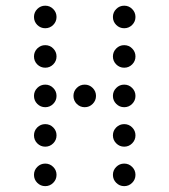

<svg xmlns="http://www.w3.org/2000/svg" viewBox="-20 -674 587 665"><path d="M175.8 -615.2Q175.8 -599.1 164.3 -587.6Q152.8 -576.2 136.7 -576.2Q120.6 -576.2 109.1 -587.6Q97.7 -599.1 97.7 -615.2Q97.7 -631.3 109.1 -642.8Q120.6 -654.3 136.7 -654.3Q152.8 -654.3 164.3 -642.8Q175.8 -631.3 175.8 -615.2ZM449.2 -615.2Q449.2 -599.1 437.7 -587.6Q426.3 -576.2 410.2 -576.2Q394 -576.2 382.6 -587.6Q371.1 -599.1 371.1 -615.2Q371.1 -631.3 382.6 -642.8Q394 -654.3 410.2 -654.3Q426.3 -654.3 437.7 -642.8Q449.2 -631.3 449.2 -615.2ZM175.8 -478.5Q175.8 -462.4 164.3 -450.9Q152.8 -439.5 136.7 -439.5Q120.6 -439.5 109.1 -450.9Q97.7 -462.4 97.7 -478.5Q97.7 -494.6 109.1 -506.1Q120.6 -517.6 136.7 -517.6Q152.8 -517.6 164.3 -506.1Q175.8 -494.6 175.8 -478.5ZM449.2 -478.5Q449.2 -462.4 437.7 -450.9Q426.3 -439.5 410.2 -439.5Q394 -439.5 382.6 -450.9Q371.1 -462.4 371.1 -478.5Q371.1 -494.6 382.6 -506.1Q394 -517.6 410.2 -517.6Q426.3 -517.6 437.7 -506.1Q449.2 -494.6 449.2 -478.5ZM175.8 -341.8Q175.8 -325.7 164.3 -314.2Q152.8 -302.7 136.7 -302.7Q120.6 -302.7 109.1 -314.2Q97.7 -325.7 97.7 -341.8Q97.7 -357.9 109.1 -369.4Q120.6 -380.9 136.7 -380.9Q152.8 -380.9 164.3 -369.4Q175.8 -357.9 175.8 -341.8ZM312.5 -341.8Q312.5 -325.7 301 -314.2Q289.6 -302.7 273.4 -302.7Q257.3 -302.7 245.8 -314.2Q234.4 -325.7 234.4 -341.8Q234.4 -357.9 245.8 -369.4Q257.3 -380.9 273.4 -380.9Q289.6 -380.9 301 -369.4Q312.5 -357.9 312.5 -341.8ZM449.2 -341.8Q449.2 -325.7 437.7 -314.2Q426.3 -302.7 410.2 -302.7Q394 -302.7 382.6 -314.2Q371.1 -325.7 371.1 -341.8Q371.1 -357.9 382.6 -369.4Q394 -380.9 410.2 -380.9Q426.3 -380.9 437.7 -369.4Q449.2 -357.9 449.2 -341.8ZM175.8 -205.1Q175.8 -189 164.3 -177.5Q152.8 -166 136.7 -166Q120.6 -166 109.1 -177.5Q97.7 -189 97.7 -205.1Q97.7 -221.2 109.1 -232.7Q120.6 -244.1 136.7 -244.1Q152.8 -244.1 164.3 -232.7Q175.8 -221.2 175.8 -205.1ZM449.2 -205.1Q449.2 -189 437.7 -177.5Q426.3 -166 410.2 -166Q394 -166 382.6 -177.5Q371.1 -189 371.1 -205.1Q371.1 -221.2 382.6 -232.7Q394 -244.1 410.2 -244.1Q426.3 -244.1 437.7 -232.7Q449.2 -221.2 449.2 -205.1ZM175.8 -68.4Q175.8 -52.2 164.3 -40.8Q152.8 -29.3 136.7 -29.3Q120.6 -29.3 109.1 -40.8Q97.7 -52.2 97.7 -68.4Q97.7 -84.5 109.1 -95.9Q120.6 -107.4 136.7 -107.4Q152.8 -107.4 164.3 -95.9Q175.8 -84.5 175.8 -68.4ZM449.2 -68.4Q449.2 -52.2 437.7 -40.8Q426.3 -29.3 410.2 -29.3Q394 -29.3 382.6 -40.8Q371.1 -52.2 371.1 -68.4Q371.1 -84.5 382.6 -95.9Q394 -107.4 410.2 -107.4Q426.3 -107.4 437.7 -95.9Q449.2 -84.5 449.2 -68.4Z"/></svg>

Font: DatDot Light
Style: Regular
Weight: 300
Designer: GGBot
Version: 1.00